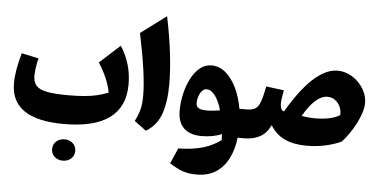

<svg xmlns="http://www.w3.org/2000/svg" viewBox="-66 -964 2735 1388"><g transform="rotate(5 1302.0 -270.0)"><path d="M719.7 -243.7Q701.2 -343.8 629.9 -454.6L777.8 -588.9Q857.9 -464.4 857.9 -315.9Q857.9 10.7 416 10.7Q31.7 10.7 31.7 -251Q31.7 -342.8 68.8 -472.2L193.4 -445.8Q185.5 -420.4 179.9 -382.3Q174.3 -344.2 174.3 -318.4Q174.3 -272.5 197.3 -246.6Q220.2 -220.7 276.1 -210Q332 -199.2 429.7 -199.2Q495.6 -199.2 546.1 -203.6Q596.7 -208 638.4 -217.8Q680.2 -227.5 719.7 -243.7ZM347.7 198.2Q347.7 163.1 372.3 141.8Q397 120.6 431.6 120.6Q466.8 120.6 491.2 141.8Q515.6 163.1 515.6 198.2Q515.6 232.9 491.2 254.2Q466.8 275.4 431.6 275.4Q397 275.4 372.3 254.2Q347.7 232.9 347.7 198.2Z M1092.3 -830.6Q1121.1 -693.8 1136 -567.6Q1150.9 -441.4 1150.9 -343.8Q1150.9 -213.4 1120.6 -127Q1090.3 -40.5 1011.7 7.8L925.3 -56.2Q946.8 -96.7 958.5 -138.2Q970.2 -179.7 970.2 -244.6Q970.2 -318.8 955.1 -428Q939.9 -537.1 907.7 -692.9Z M1444.8 -504.4Q1501 -504.4 1547.1 -465.1Q1593.3 -425.8 1625.2 -359.1Q1657.2 -292.5 1671.4 -209.5H1724.6V0H1676.8Q1667.5 83.5 1634.8 149.4Q1602.1 215.3 1544.7 253.2Q1487.3 291 1402.8 291Q1369.6 291 1340.1 285.9Q1310.5 280.8 1278.8 266.6Q1247.1 252.4 1207 226.6L1255.9 114.7Q1360.8 112.3 1433.6 91.1Q1506.3 69.8 1563.5 26.9Q1563.5 7.3 1562 -16.1Q1533.2 -3.9 1495.8 3.4Q1458.5 10.7 1414.6 10.7Q1332 10.7 1287.1 -31.7Q1242.2 -74.2 1242.2 -158.7Q1242.2 -216.8 1255.6 -277.6Q1269 -338.4 1294.9 -389.9Q1320.8 -441.4 1358.4 -472.9Q1396 -504.4 1444.8 -504.4ZM1422.9 -329.6Q1404.3 -329.6 1389.9 -313Q1375.5 -296.4 1367.4 -272.5Q1359.4 -248.5 1359.4 -226.1Q1359.4 -195.8 1380.6 -186.3Q1401.9 -176.8 1436.5 -176.8Q1460.4 -176.8 1485.8 -179.4Q1511.2 -182.1 1532.7 -186Q1515.1 -250 1486.3 -289.8Q1457.5 -329.6 1422.9 -329.6Z M2356.4 -545.9Q2397 -545.9 2435.5 -528.6Q2474.1 -511.2 2505.1 -480.7Q2536.1 -450.2 2554.4 -411.4Q2572.8 -372.6 2572.8 -329.1Q2572.8 -297.4 2560.1 -258.1Q2547.4 -218.8 2526.1 -178Q2504.9 -137.2 2479.5 -100.6Q2454.1 -64 2428.7 -37.6Q2373.5 -12.7 2310.1 0.7Q2246.6 14.2 2178.2 14.2Q2085.4 14.2 2020.3 -15.6Q1955.1 -45.4 1914.1 -111.8Q1887.2 -52.7 1838.9 -26.4Q1790.5 0 1724.6 0Q1713.9 0 1708.3 -8.3Q1702.6 -16.6 1702.6 -39.6V-170.4Q1702.6 -193.4 1708.3 -201.4Q1713.9 -209.5 1724.6 -209.5Q1765.1 -209.5 1787.4 -223.9Q1809.6 -238.3 1823.2 -276.9Q1836.9 -315.4 1850.6 -387.2L1980 -370.6Q1974.6 -345.7 1970.7 -319.6Q1966.8 -293.5 1966.8 -272.5Q1966.8 -250.5 1973.4 -236.1Q1980 -221.7 1994.1 -218.8Q2024.9 -272 2064.7 -329.1Q2104.5 -386.2 2150.9 -435.5Q2197.3 -484.9 2249.3 -515.4Q2301.3 -545.9 2356.4 -545.9ZM2297.4 -351.6Q2265.6 -351.6 2234.1 -329.8Q2202.6 -308.1 2174.6 -272.7Q2146.5 -237.3 2124 -196.8Q2147.5 -193.4 2172.9 -190.9Q2198.2 -188.5 2222.2 -188.5Q2275.4 -188.5 2321 -197.5Q2366.7 -206.5 2401.4 -227.1Q2403.8 -258.8 2391.4 -287.1Q2378.9 -315.4 2354.7 -333.5Q2330.6 -351.6 2297.4 -351.6Z"/></g></svg>

Font: Pinar DS4-ExtraBold
Style: Regular
Weight: 800
Designer: Amin Abedi
Version: Version 2.000